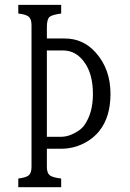

<svg xmlns="http://www.w3.org/2000/svg" viewBox="-20 -780 540 800"><path d="M56.2 -759.8H234.9V-723.6Q198.7 -718.8 187 -710Q175.3 -700.7 175.3 -667V-619.6H250Q326.2 -619.6 377.9 -562Q440.4 -492.7 440.4 -388.7Q440.4 -292 393.1 -233.4Q357.4 -189.5 298.3 -169.9Q267.1 -160.2 234.9 -160.2H175.3V-85Q175.3 -59.6 187 -49.8Q198.7 -40.5 234.9 -36.1V0H56.2V-36.1Q88.9 -40 100.1 -49.8Q111.3 -59.6 111.3 -85V-674.8Q111.3 -700.2 100.1 -710Q88.4 -720.2 56.2 -723.6ZM175.3 -569.8V-210H233.9Q269 -210 306.6 -234.9Q322.8 -245.6 332 -259.3Q367.2 -309.6 367.2 -388.2Q367.2 -472.7 330.6 -522Q295.9 -569.8 242.2 -569.8Z"/></svg>

Font: BIZ UDMincho
Style: Regular
Weight: 400
Monospace: yes
Designer: TypeBank Co., Ltd.
Foundry: Morisawa Inc.
Version: Version 1.06